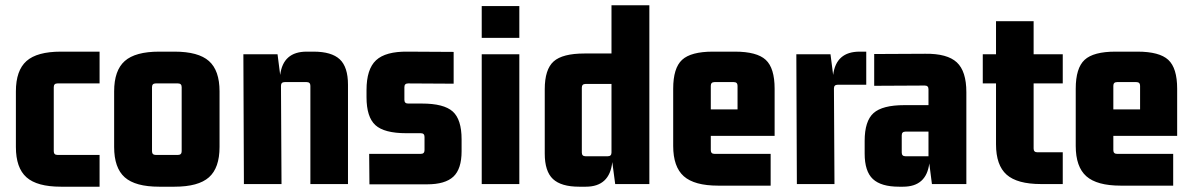

<svg xmlns="http://www.w3.org/2000/svg" viewBox="-20 -695 4500 725"><path d="M356 10H210Q120 10 80 -25.5Q40 -61 40 -140V-350Q40 -429 80 -464.5Q120 -500 210 -500H356V-380H197Q183 -380 183 -366V-124Q183 -110 197 -110H356Z M411 -140V-350Q411 -429 451 -464.5Q491 -500 581 -500H639Q729 -500 769 -464.5Q809 -429 809 -350V-140Q809 -61 769 -25.5Q729 10 639 10H581Q491 10 451 -25.5Q411 -61 411 -140ZM652 -380H568Q554 -380 554 -366V-124Q554 -110 568 -110H652Q666 -110 666 -124V-366Q666 -380 652 -380Z M1138 -500H1164Q1232 -500 1263 -471Q1294 -442 1294 -375V0H1152V-371Q1152 -385 1138 -385H1055Q1041 -385 1041 -371L1043 0H901L899 -490H1028L1038 -412Q1049 -500 1138 -500Z M1593 1H1375L1374 -114H1569Q1583 -114 1583 -128V-178Q1583 -192 1569 -192H1514Q1431 -192 1397.5 -222.5Q1364 -253 1364 -328V-355Q1364 -434 1400 -467.5Q1436 -501 1519 -500L1693 -499V-379L1521 -380Q1507 -380 1507 -366V-318Q1507 -304 1521 -304H1573Q1656 -304 1689.5 -274Q1723 -244 1723 -169V-124Q1723 -57 1692 -28Q1661 1 1593 1Z M1941 -552H1799V-672H1941ZM1941 0H1799V-490H1941Z M2289 -675H2432V0H2303L2292 -83Q2282 10 2192 10H2167Q2099 10 2068 -19Q2037 -48 2037 -115V-358Q2037 -433 2070.5 -463Q2104 -493 2187 -493H2289ZM2289 -119V-378H2191Q2177 -378 2177 -364V-119Q2177 -105 2191 -105H2275Q2289 -105 2289 -119Z M2890 6H2692Q2602 6 2562 -29.5Q2522 -65 2522 -144V-360Q2522 -438 2555.5 -469Q2589 -500 2672 -500H2755Q2838 -500 2871.5 -469Q2905 -438 2905 -360V-182H2664V-128Q2664 -114 2678 -114H2890ZM2678 -385Q2664 -385 2664 -371V-282H2765V-371Q2765 -385 2751 -385Z M3226 -500H3251V-375H3143Q3129 -375 3129 -361L3131 0H2989L2987 -490H3116L3126 -412Q3137 -500 3226 -500Z M3390 10H3375Q3307 10 3276 -19Q3245 -48 3245 -115V-163Q3245 -238 3278.5 -268Q3312 -298 3395 -298H3486V-358Q3486 -372 3472 -372L3281 -371V-491L3474 -492Q3557 -493 3593 -459.5Q3629 -426 3629 -347V0H3499L3489 -78Q3478 10 3390 10ZM3486 -105V-198H3399Q3385 -198 3385 -184V-119Q3385 -105 3399 -105Z M3993 -490V-380H3883V-134Q3883 -120 3897 -120H3993V0H3911Q3821 0 3781 -35.5Q3741 -71 3741 -150V-380H3691V-490H3741V-615H3883V-490Z M4410 6H4212Q4122 6 4082 -29.5Q4042 -65 4042 -144V-360Q4042 -438 4075.5 -469Q4109 -500 4192 -500H4275Q4358 -500 4391.5 -469Q4425 -438 4425 -360V-182H4184V-128Q4184 -114 4198 -114H4410ZM4198 -385Q4184 -385 4184 -371V-282H4285V-371Q4285 -385 4271 -385Z"/></svg>

Font: Gemunu Libre ExtraBold
Style: Regular
Weight: 800
Designer: Puspanada Ekanayake, Sola Matas, Pathum Egodawatta, Kosala Senevirathne
Foundry: mooniak
Version: Version 1.100